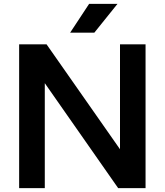

<svg xmlns="http://www.w3.org/2000/svg" viewBox="-20 -968 848 988"><path d="M78.5 0V-740H219.5L597.5 -200V-740H729V0H588L210.5 -540V0ZM341 -800 438.5 -948H584.5L465.5 -800Z"/></svg>

Font: Encode Sans SemiExpanded SemiExpanded SemiBold
Style: Regular
Weight: 600
Width: 6
Designer: Multiple Designers
Foundry: Impallari Type
Version: Version 3.000; ttfautohint (v1.8.3) -l 8 -r 50 -G 200 -x 14 